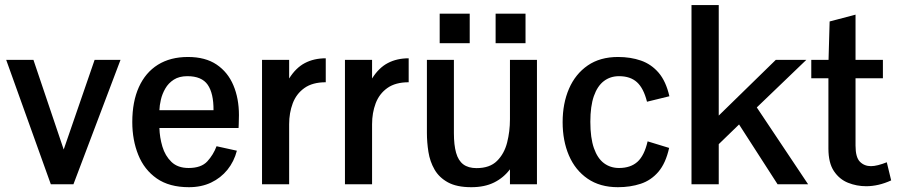

<svg xmlns="http://www.w3.org/2000/svg" viewBox="-20 -740 3602 771"><path d="M184.1 0 4.9 -499.5H114.3L235.8 -139.6L359.9 -499.5H463.9L274.9 0Z M738.8 11.7Q659.7 11.7 609.4 -23.4Q559.1 -58.6 535.2 -118.2Q511.2 -177.7 511.2 -250Q511.2 -331.5 537.6 -390.1Q564 -448.7 614 -480Q664.1 -511.2 734.9 -511.2Q804.7 -511.2 849.9 -480.7Q895 -450.2 917.2 -397.5Q939.5 -344.7 939.5 -277.8Q939.5 -275.9 939.2 -264.6Q939 -253.4 938.7 -241.9Q938.5 -230.5 938 -226.1H620.1Q621.1 -188.5 632.1 -151.4Q643.1 -114.3 668.5 -89.8Q693.8 -65.4 737.3 -65.4Q788.1 -65.4 812.5 -92Q836.9 -118.7 849.6 -152.8L931.2 -134.8Q919.9 -91.3 893.3 -58.3Q866.7 -25.4 827.6 -6.8Q788.6 11.7 738.8 11.7ZM620.1 -297.4H837.4Q837.9 -365.2 814 -399.7Q790 -434.1 732.4 -434.1Q699.7 -434.1 678 -420.2Q656.2 -406.2 643.8 -384.5Q631.3 -362.8 626 -339.6Q620.6 -316.4 620.1 -297.4Z M1032.2 0V-499.5H1141.1V-424.8Q1168 -467.8 1204.3 -486.8Q1240.7 -505.9 1288.1 -505.9V-409.7Q1234.9 -409.7 1202.4 -386.5Q1169.9 -363.3 1155.5 -325Q1141.1 -286.6 1141.1 -241.2V0Z M1365.2 0V-499.5H1474.1V-424.8Q1501 -467.8 1537.4 -486.8Q1573.7 -505.9 1621.1 -505.9V-409.7Q1567.9 -409.7 1535.4 -386.5Q1502.9 -363.3 1488.5 -325Q1474.1 -286.6 1474.1 -241.2V0Z M1872.6 11.7Q1814 11.7 1778.6 -7.8Q1743.2 -27.3 1724.9 -59.3Q1706.5 -91.3 1700.4 -129.9Q1694.3 -168.5 1694.3 -206.5V-499.5H1802.7V-205.1Q1802.7 -157.7 1811.5 -126.5Q1820.3 -95.2 1840.3 -80.1Q1860.4 -64.9 1893.6 -64.9Q1946.8 -64.9 1975.8 -93.8Q2004.9 -122.6 2016.4 -167.5Q2027.8 -212.4 2027.8 -260.7V-499.5H2136.2V0H2027.8V-60.1Q2002 -25.9 1963.9 -7.1Q1925.8 11.7 1872.6 11.7ZM1970.2 -566.4V-685.1H2090.3V-566.4ZM1745.6 -566.4V-685.1H1866.2V-566.4Z M2461.4 11.7Q2389.2 11.7 2339.6 -22.5Q2290 -56.6 2264.6 -115.7Q2239.3 -174.8 2239.3 -249.5Q2239.3 -324.7 2264.9 -383.8Q2290.5 -442.9 2340.1 -477.1Q2389.6 -511.2 2461.9 -511.2Q2512.2 -511.2 2553.7 -496.8Q2595.2 -482.4 2624.8 -448Q2654.3 -413.6 2668 -353.5L2578.1 -331.5Q2564.5 -385.7 2537.8 -409.9Q2511.2 -434.1 2465.8 -434.1Q2430.7 -434.1 2404.8 -414.3Q2378.9 -394.5 2364.7 -354Q2350.6 -313.5 2350.6 -251Q2350.6 -186 2365 -145Q2379.4 -104 2405.3 -84.7Q2431.2 -65.4 2465.8 -65.4Q2512.2 -65.4 2539.8 -90.3Q2567.4 -115.2 2580.6 -172.4L2667 -146Q2653.3 -84.5 2623.8 -50Q2594.2 -15.6 2552.7 -2Q2511.2 11.7 2461.4 11.7Z M2756.8 0V-719.7H2866.2V-275.9L3095.2 -499.5H3217.8L3019 -308.6L3225.1 0H3102.5L2947.8 -240.2L2866.2 -161.1V0Z M3458.5 7.8Q3419.9 7.8 3385.3 -6.1Q3350.6 -20 3328.6 -53Q3306.6 -85.9 3306.6 -143.6V-425.8H3237.8V-499.5H3307.1L3311.5 -653.8L3415.5 -681.2V-499.5H3525.4V-425.8H3415.5V-155.3Q3415.5 -108.4 3433.1 -90.6Q3450.7 -72.8 3477.5 -72.8Q3489.7 -72.8 3506.3 -76.9Q3522.9 -81.1 3541 -88.4L3558.6 -15.6Q3533.2 -3.9 3507.8 2Q3482.4 7.8 3458.5 7.8Z"/></svg>

Font: Pontano Sans
Style: Bold
Weight: 700
Designer: Vernon Adams
Foundry: Vernon Adams
Version: Version 2.001